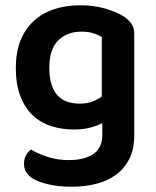

<svg xmlns="http://www.w3.org/2000/svg" viewBox="-20 -508 591 728"><path d="M368 -41Q348 -31 321.5 -24Q295 -17 260 -17Q215 -17 175 -29.5Q135 -42 105 -70Q75 -98 57.5 -142.5Q40 -187 40 -251Q40 -309 57.5 -353.5Q75 -398 107.5 -428Q140 -458 185 -473Q230 -488 285 -488Q337 -488 380.5 -475Q424 -462 450 -445Q468 -433 478.5 -418Q489 -403 489 -380V6Q489 57 470.5 94Q452 131 420 154.5Q388 178 345 189Q302 200 252 200Q200 200 161.5 190.5Q123 181 104 169Q71 148 71 113Q71 94 79 80Q87 66 98 59Q124 75 161 87Q198 99 240 99Q300 99 334 76Q368 53 368 2ZM281 -115Q310 -115 330.5 -123Q351 -131 366 -142V-368Q352 -376 333.5 -382Q315 -388 289 -388Q234 -388 200.5 -354.5Q167 -321 167 -251Q167 -213 175.5 -187Q184 -161 199.5 -145Q215 -129 236 -122Q257 -115 281 -115Z"/></svg>

Font: Baloo Bhai 2 SemiBold
Style: Regular
Weight: 600
Designer: Supriya Tembe, Noopur Datye and Ek Type
Foundry: Ek Type
Version: Version 1.640;PS 1.000;hotconv 16.6.51;makeotf.lib2.5.65220;